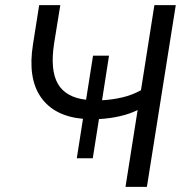

<svg xmlns="http://www.w3.org/2000/svg" viewBox="-20 -725 716 745"><path d="M467 0 514 -298Q484 -283 444.5 -274Q405 -265 364 -263L340 -111H278L302 -264Q190 -274 138.5 -348Q87 -422 108 -553L132 -705H214L190 -557Q174 -453 204.5 -400Q235 -347 314 -338L341 -509H403L376 -336Q415 -338 454 -347Q493 -356 527 -375L579 -705H662L550 0Z"/></svg>

Font: Nunito Sans
Style: Italic
Weight: 400
Italic angle: -9°
Designer: Vernon Adams
Foundry: Vernon Adams
Version: Version 3.006; ttfautohint (v1.8.3)